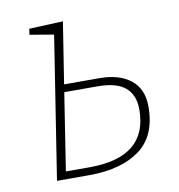

<svg xmlns="http://www.w3.org/2000/svg" viewBox="-65 -586 604 647"><g transform="rotate(-10 237.0 -263.0)"><path d="M426 -193Q426 -93 362.5 -46.5Q299 0 190 0H79L155 -487L73 -501L76 -521L192 -526L159 -316H279Q347 -316 386.5 -285Q426 -254 426 -193ZM269 -290H155L114 -26H195Q394 -26 394 -189Q394 -239 363.5 -264.5Q333 -290 269 -290Z"/></g></svg>

Font: Bitter ExtraLight
Style: Italic
Weight: 200
Italic angle: -9°
Designer: Sol Matas, and Bitter project Authors
Foundry: Sol Matas
Version: Version 2.001